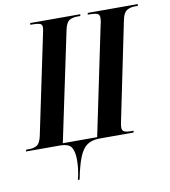

<svg xmlns="http://www.w3.org/2000/svg" viewBox="-121 -797 965 1090"><g transform="rotate(-10 362.0 -252.0)"><path d="M239 210Q247 179 250.5 152Q254 125 254 95Q254 52 239.5 26Q225 0 171 0H-23L-20 -10H-5Q24 -10 42 -21Q60 -32 69 -72L186 -631Q190 -650 192 -660Q194 -670 194 -679Q194 -695 180 -699.5Q166 -704 142 -704H126L127 -714H416L414 -704H398Q369 -704 351 -693Q333 -682 324 -642L191 -10H389L519 -634Q523 -648 524 -658.5Q525 -669 525 -674Q525 -694 510.5 -699Q496 -704 473 -704H457L459 -714H747L746 -704H730Q701 -704 681.5 -691.5Q662 -679 654 -638L538 -75Q536 -65 534.5 -56.5Q533 -48 533 -40Q533 -21 547 -15.5Q561 -10 584 -10H599L597 0H401Q357 0 329.5 19Q302 38 283.5 83.5Q265 129 249 210Z"/></g></svg>

Font: Noto Serif Display ExtraCondensed
Style: Bold Italic
Weight: 700
Width: 2
Italic angle: -12°
Designer: Monotype Design Team
Foundry: Monotype Imaging Inc.
Version: Version 2.009